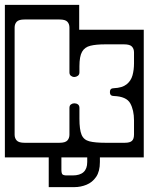

<svg xmlns="http://www.w3.org/2000/svg" viewBox="-40 -626 610 788"><path d="M285 -504H550V20H370V39Q370 77.5 354.5 100Q339 122.5 315 132.2Q291 142 265 142H160V20H-20V-606H285ZM245 -183Q245 -193 251.2 -197.5Q257.5 -202 265 -202Q273.5 -202 279.8 -197.5Q286 -193 286 -183V-139Q286 -94 294.8 -73Q303.5 -52 326.8 -46Q350 -40 393 -40H472Q493 -40 501.5 -47.8Q510 -55.5 510 -74V-132Q510 -174 494.5 -202Q479 -230 427 -232Q411 -232 411 -248Q411 -264 427 -264Q461.5 -265.5 479.5 -279.8Q497.5 -294 503.8 -316.8Q510 -339.5 510 -366V-411Q510 -425.5 501.5 -434.8Q493 -444 469 -444H392Q354 -444 330.8 -438.2Q307.5 -432.5 296.8 -413.5Q286 -394.5 286 -354V-329Q286 -319.5 279.2 -314.8Q272.5 -310 265 -310Q257.5 -310 251.2 -314.8Q245 -319.5 245 -329V-513Q245 -527.5 236.5 -536.8Q228 -546 204 -546H61Q37 -546 28.5 -536.8Q20 -527.5 20 -513V-73Q20 -59 28.5 -49.5Q37 -40 61 -40H204Q228 -40 236.5 -49.5Q245 -59 245 -73ZM318 39V20H212V70Q212 85.5 216.5 89.8Q221 94 235 94H258Q318 94 318 39Z"/></svg>

Font: Honk Rounded
Style: Regular
Weight: 400
Designer: Noopur Datye & Yesha Goshar
Foundry: Ek Type
Version: Version 1.000